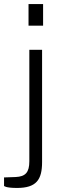

<svg xmlns="http://www.w3.org/2000/svg" viewBox="-45 -763 319 949"><path d="M168 -743H96V-636H168ZM163 38V-517H100V34C100 89 81 110 32 112L-25 114V156C-25 156 -18 166 39 166C135 166 163 125 163 38Z"/></svg>

Font: United Sans ExtraLight
Style: Regular
Weight: 200
Designer: Pablo Impallari, Rodrigo Fuenzalida (Modified by Dan O. Williams)
Version: Version 1.000;PS 001.000;hotconv 1.0.88;makeotf.lib2.5.64775